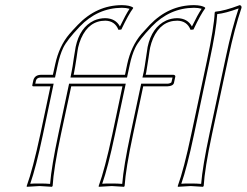

<svg xmlns="http://www.w3.org/2000/svg" viewBox="-20 -718 952 741"><path d="M718.3 -200.2 778.3 -481.9Q806.2 -613.3 808.6 -669.9L811 -672.9Q846.2 -675.8 905.3 -698.2Q913.1 -696.3 912.1 -688Q884.8 -606.9 862.3 -500L798.3 -200.2Q770 -67.4 766.1 0L763.2 2.9Q761.2 2.9 715.8 0Q715.8 0 666.5 2.9L666 0Q689.5 -64 718.3 -200.2ZM558.1 -622.1Q630.9 -697.8 728.5 -698.2Q758.8 -697.8 771.5 -689L772 -686Q754.9 -663.6 726.6 -604L715.3 -603Q702.1 -637.2 664.6 -638.2Q601.1 -638.2 570.8 -569.8Q563.5 -552.7 559.6 -535.2Q557.6 -526.9 553.2 -494.6Q546.9 -452.6 544.4 -439L542 -429.2H650.4Q656.7 -427.7 656.7 -422.9L651.4 -397.9Q647.9 -385.7 626 -384.8H532.7L493.7 -200.2Q465.3 -67.4 460.9 0L458.5 2.9Q456.5 2.9 411.1 0L361.3 2.9L360.8 0Q384.3 -64 413.6 -200.2L452.6 -384.8H347.7H326.7H254.9L215.3 -200.2Q187 -67.4 183.1 0L180.2 2.9Q178.2 2.9 132.8 0L83.5 2.9L83 0Q106.4 -64 135.7 -200.2L174.8 -384.8H108.9Q104.5 -384.8 104.5 -388.7Q105 -390.1 105 -391.1L108.9 -409.2Q114.7 -428.2 136.2 -429.2H184.1L192.9 -469.2Q208 -540 248 -586.9Q258.3 -599.1 280.3 -622.1Q353 -697.8 450.2 -698.2Q480.5 -697.8 493.7 -689V-686Q476.6 -663.6 448.2 -604L437 -603Q423.8 -637.2 386.7 -638.2Q323.2 -638.2 293 -569.8Q285.6 -552.7 281.7 -535.2Q279.8 -526.9 275.4 -494.6Q269 -452.6 266.1 -439L264.2 -429.2H354H372.1H462.4L470.7 -469.2Q485.8 -540 525.9 -586.9Q536.6 -599.1 558.1 -622.1ZM728.5 -197.8Q701.7 -71.3 679.7 -8.8Q696.3 -10.3 715.8 -9.8Q739.7 -9.8 756.3 -8.3Q761.7 -75.7 788.6 -202.1L852.5 -502Q875 -608.4 900.9 -685.5Q850.6 -667 818.4 -663.6Q814.9 -604.5 788.1 -480ZM565.4 -615.2Q516.1 -563.5 502 -533.7Q488.8 -506.3 480.5 -466.8L470.2 -418.9H252L256.3 -440.9Q259.3 -454.1 265.1 -495.1Q270 -528.3 272 -537.1Q288.1 -612.8 342.8 -638.7Q363.8 -647.9 386.7 -647.9Q426.3 -647 442.9 -615.7Q465.3 -662.1 480 -684.1Q466.3 -688 450.2 -688Q356 -687 287.6 -615.2Q238.3 -563.5 224.1 -533.7Q210.9 -506.3 202.6 -466.8L192.4 -418.9H136.2Q121.6 -418 118.7 -406.7L116.2 -395H187L145.5 -197.8Q118.7 -71.3 96.7 -8.8Q113.3 -10.3 132.8 -9.8Q156.7 -9.8 173.3 -8.3Q178.7 -75.7 205.6 -202.1L246.6 -395H465.3L423.3 -197.8Q396.5 -71.3 374.5 -8.8Q391.1 -10.3 411.1 -9.8Q435.1 -9.8 451.7 -8.3Q457 -75.7 483.9 -202.1L524.9 -395H626Q636.7 -395.5 641.6 -400.4L646 -418.9H529.8L534.7 -440.9Q537.6 -454.1 543.5 -495.1Q548.3 -528.3 549.8 -537.1Q565.9 -612.8 621.1 -638.7Q642.1 -647.9 664.6 -647.9Q704.1 -647 720.7 -615.7Q743.2 -662.1 758.3 -684.1Q744.6 -688 728.5 -688Q634.3 -687 565.4 -615.2Z"/></svg>

Font: Linux Biolinum Outline O
Style: Italic
Weight: 400
Italic angle: -12°
Designer: Philipp H. Poll
Foundry: Philipp H. Poll
Version: Version 0.6.2